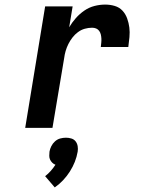

<svg xmlns="http://www.w3.org/2000/svg" viewBox="-20 -558 640 838"><path d="M90 0 177 -530H297L282 -439Q295 -461 311.5 -479.5Q328 -498 348.5 -512Q369 -526 392.5 -532Q416 -538 439 -538Q461 -538 481 -532Q501 -526 514.5 -511.5Q528 -497 535 -477.5Q542 -458 544.5 -438Q547 -418 545 -396Q543 -374 540 -353H420Q421 -362 422 -371.5Q423 -381 422.5 -390Q422 -399 420 -407.5Q418 -416 413 -423Q408 -430 400 -433.5Q392 -437 382 -437Q366 -437 350 -432.5Q334 -428 320.5 -418Q307 -408 296.5 -394.5Q286 -381 278.5 -366Q271 -351 266.5 -335.5Q262 -320 260 -304L209 0ZM219 260 177 211Q190 201 201.5 188Q213 175 222 161Q214 158 208 152Q202 146 198.5 138.5Q195 131 195 122Q195 113 196 104Q198 92 204 80Q210 68 220 59Q230 50 242.5 46.5Q255 43 268 43Q280 43 291.5 46.5Q303 50 310 59Q317 68 319 80Q321 92 319 104Q315 127 306.5 148.5Q298 170 285 190.5Q272 211 255.5 228.5Q239 246 219 260Z"/></svg>

Font: Iosevka Curly Extended
Style: Bold Italic
Weight: 700
Width: 7
Italic angle: -9°
Monospace: yes
Designer: Belleve Invis
Foundry: Belleve Invis
Version: Version 11.1.0; ttfautohint (v1.8.3)